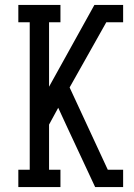

<svg xmlns="http://www.w3.org/2000/svg" viewBox="-20 -755 540 775"><path d="M54 0V-70H100V-665H54V-735H224V-665H178V-405L361 -735H477V-665H409L261 -402L415 -70H477V0H364L251 -242L215 -320L178 -252V-70H224V0Z"/></svg>

Font: Iosevka Slab
Style: Regular
Weight: 400
Monospace: yes
Designer: Belleve Invis
Foundry: Belleve Invis
Version: Version 11.2.4; ttfautohint (v1.8.3)